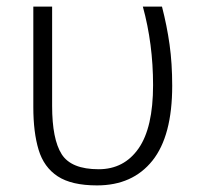

<svg xmlns="http://www.w3.org/2000/svg" viewBox="-20 -552 614 582"><path d="M274 10Q197 10 155 -17.5Q113 -45 97 -98Q81 -151 81 -227V-532H138V-231Q138 -130 167 -84.5Q196 -39 279 -39Q356 -39 400 -102Q444 -165 444 -294Q444 -419 413 -532H471Q486 -474 494 -417Q502 -360 502 -292Q502 -140 442 -65Q382 10 274 10Z"/></svg>

Font: RS Noto Sans Light
Style: Regular
Weight: 300
Designer: Monotype Design Team
Foundry: Monotype Imaging Inc.
Version: Version 3.10